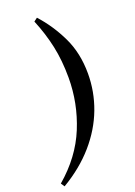

<svg xmlns="http://www.w3.org/2000/svg" viewBox="-171 -778 727 1037"><g transform="rotate(-20 192.5 -259.5)"><path d="M183 -713Q250 -639 294.5 -546Q339 -453 339 -336Q339 -232 302.5 -135Q266 -38 193 46Q120 130 12 194L-2 173Q122 67 177.5 -68.5Q233 -204 233 -351Q233 -450 215 -533Q197 -616 163 -698Z"/></g></svg>

Font: DeepMind Serif Display
Style: Italic
Weight: 400
Italic angle: -12°
Designer: Frank Grießhammer / Modifications: Colophon Foundry
Foundry: Colophon Foundry
Version: Version 5.003; ttfautohint (v1.8.2)